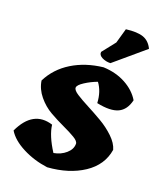

<svg xmlns="http://www.w3.org/2000/svg" viewBox="-185 -1179 1095 1297"><g transform="rotate(20 362.0 -531.0)"><path d="M441 -215Q441 -234 406.5 -254.5Q372 -275 321 -298.5Q270 -322 218 -351.5Q166 -381 125.5 -430Q85 -479 76 -538Q124 -634 219 -692.5Q314 -751 440 -765Q531 -761 600.5 -723Q670 -685 706 -625Q689 -552 636 -527Q583 -502 482 -523Q478 -605 437 -660Q391 -643 350 -616.5Q309 -590 309 -571.5Q309 -553 344 -530.5Q379 -508 431 -481Q483 -454 537 -422.5Q591 -391 635 -349Q679 -307 691 -263Q673 -149 569 -80Q465 -11 312 0Q214 -13 131.5 -55.5Q49 -98 14 -156Q95 -329 245 -282Q254 -206 319 -105Q370 -114 405.5 -145Q441 -176 441 -215ZM493 -1058Q573 -1068 617 -1052.5Q661 -1037 685 -987L473 -807Q439 -806 412 -820Q385 -834 388 -857L463 -952Z"/></g></svg>

Font: Tillana ExtraBold
Style: Regular
Weight: 800
Designer: Lipi Raval (Devanagari, Latin), Jonny Pinhorn (Latin)
Foundry: Indian Type Foundry
Version: Version 2.003;PS 1.0;hotconv 1.0.79;makeotf.lib2.5.61930; tt